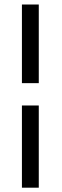

<svg xmlns="http://www.w3.org/2000/svg" viewBox="-20 -724 280 868"><path d="M155.3 124.5V-247.1H79.1V124.5ZM155.3 -703.6H79.1V-348.1H155.3Z"/></svg>

Font: Shabnam Light
Style: Regular
Weight: 300
Foundry: DejaVu fonts team - Redesigned by Saber Rastikerdar - Based on Vazir font
Version: Version 5.0.1